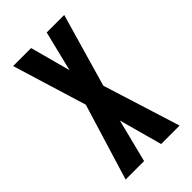

<svg xmlns="http://www.w3.org/2000/svg" viewBox="-158 -519 566 566"><g transform="rotate(-45 125.0 -235.5)"><path d="M13 0 86 -239 15 -471H90L124 -345L155 -471H228L162 -242L238 0H161L124 -135L90 0Z"/></g></svg>

Font: Inconsolata UltraCondensed Black
Style: Regular
Weight: 900
Width: 1
Monospace: yes
Designer: Raph Levien, Cyreal, Brenton Simpson
Foundry: Raph Levien, Cyreal, Google
Version: Version 3.001; ttfautohint (v1.8.2.53-6de2)